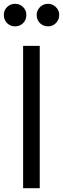

<svg xmlns="http://www.w3.org/2000/svg" viewBox="-28 -985 330 1005"><path d="M93 0V-745H180V0ZM51 -847Q26 -847 9 -864Q-8 -881 -8 -907Q-8 -931 9 -948Q26 -965 51 -965Q76 -965 93 -948Q110 -931 110 -907Q110 -881 93 -864Q76 -847 51 -847ZM224 -847Q198 -847 181 -864Q164 -881 164 -907Q164 -930 181 -947.5Q198 -965 224 -965Q247 -965 264.5 -948Q282 -931 282 -907Q282 -882 265 -864.5Q248 -847 224 -847Z"/></svg>

Font: Plus Jakarta Text Light
Style: Regular
Weight: 300
Designer: Gumpita Rahayu
Foundry: Tokotype Studio
Version: Version 1.000